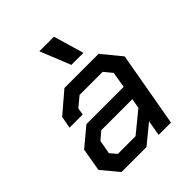

<svg xmlns="http://www.w3.org/2000/svg" viewBox="-200 -837 958 958"><g transform="rotate(-45 279.5 -358.0)"><path d="M27 -89 48 -211 146 -293H409L423 -377L388 -420H225L173 -377L167 -340H74L86 -404L196 -498H437L520 -397L450 0H363L377 -82L277 0H101ZM277 -77 387 -167 396 -219H177L136 -184L123 -111L152 -77ZM237 -716H340L387 -555H302Z"/></g></svg>

Font: Chakra Petch Medium
Style: Italic
Weight: 500
Italic angle: -10°
Designer: Katatrad Aksorn Co.,Ltd.
Foundry: Cadson Demak Co.,Ltd.
Version: Version 1.000; ttfautohint (v1.6)